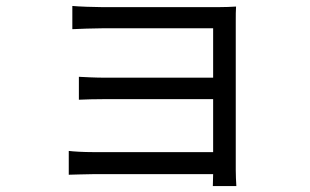

<svg xmlns="http://www.w3.org/2000/svg" viewBox="-20 -569 1040 645"><path d="M211 -62V18C227 18 262 16 294 16H696L695 56H774C773 42 772 18 772 2C772 -83 772 -460 772 -496C772 -515 772 -536 773 -547C760 -546 734 -545 712 -545C630 -545 381 -545 325 -545C299 -545 242 -547 223 -549V-471C241 -472 299 -474 325 -474C380 -474 662 -474 696 -474V-308H334C300 -308 264 -310 245 -311V-234C265 -235 300 -236 335 -236H696V-58H293C259 -58 227 -60 211 -62Z"/></svg>

Font: ChiuKong Gothic CL
Style: Regular
Weight: 400
Designer: Ryoko NISHIZUKA 西塚涼子 (kana, bopomofo & ideographs); Paul D. Hunt (Latin, Greek & Cyrillic); Sandoll Communications 산돌커뮤니
Foundry: Adobe
Version: Version 1.300